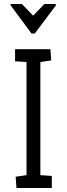

<svg xmlns="http://www.w3.org/2000/svg" viewBox="-20 -936 333 956"><path d="M35 -916H89L145 -858L201 -916H256L259 -910L153 -769H137L31 -912ZM62 0 58 -56 112 -64V-627L55 -631V-691H231L235 -635L181 -627V-64L238 -60V0Z"/></svg>

Font: Kreon Light
Style: Regular
Weight: 300
Designer: Julia Petretta
Foundry: Julia Petretta and Eli Heuer
Version: Version 2.002